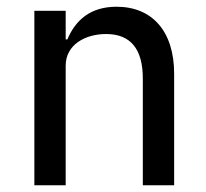

<svg xmlns="http://www.w3.org/2000/svg" viewBox="-20 -550 613 570"><path d="M175 0V-355C175 -418 234 -449 295 -449C368 -449 404 -404 404 -317V0H497V-331C497 -457 432 -530 326 -530C248 -530 204 -490 180 -433H175V-518H82V0Z"/></svg>

Font: IBM Plex Devanagari Text
Style: Regular
Weight: 450
Designer: Mike Abbink, Paul van der Laan, Pieter van Rosmalen, Erin McLaughlin
Foundry: Bold Monday
Version: Version 1.0